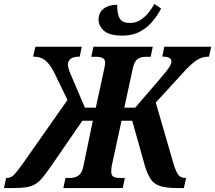

<svg xmlns="http://www.w3.org/2000/svg" viewBox="-77 -950 1087 970"><path d="M-57 0 -46 -51H-42Q-21 -51 -4.5 -68.5Q12 -86 45 -133L264 -445L200 -577Q179 -621 154.5 -642.5Q130 -664 90 -664L102 -714H336L326 -664Q293 -664 279.5 -652.5Q266 -641 266 -624Q266 -604 288 -556L352 -406H407L450 -604Q452 -613 453 -620Q454 -627 454 -633Q454 -650 442 -656.5Q430 -663 409 -663H384L395 -714H695L684 -663H658Q634 -663 617.5 -651Q601 -639 594 -605L551 -406H606L735 -556Q766 -592 777.5 -609.5Q789 -627 789 -640Q789 -664 743 -664L753 -714H990L979 -664Q941 -664 911.5 -642.5Q882 -621 842 -576L710 -432L796 -135Q810 -86 822.5 -68.5Q835 -51 859 -51H863L852 0H819Q762 0 731 -10.5Q700 -21 684 -45.5Q668 -70 655 -112L591 -340H537L487 -110Q486 -101 485.5 -94Q485 -87 485 -82Q485 -64 496 -57.5Q507 -51 527 -51H554L543 0H243L254 -51H279Q303 -51 320 -63.5Q337 -76 344 -109L392 -340H339L180 -109Q156 -75 138.5 -53.5Q121 -32 102.5 -20.5Q84 -9 57.5 -4.5Q31 0 -11 0ZM541 -770Q476 -770 448.5 -794.5Q421 -819 421 -851Q421 -886 446.5 -906Q472 -926 515 -926Q515 -876 529 -855Q543 -834 580 -834Q610 -834 634 -850Q658 -866 675 -888Q692 -910 703 -930L737 -907Q720 -874 694 -842.5Q668 -811 630.5 -790.5Q593 -770 541 -770Z"/></svg>

Font: Noto Serif Condensed
Style: Bold Italic
Weight: 700
Width: 3
Italic angle: -12°
Designer: Monotype Design Team
Foundry: Monotype Imaging Inc.
Version: Version 2.014